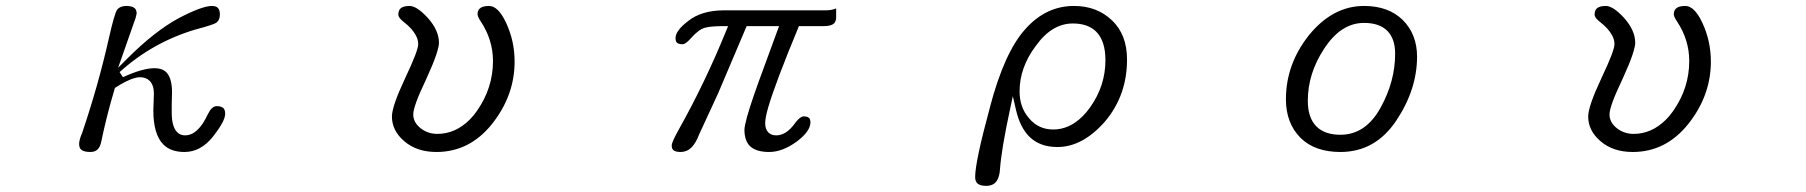

<svg xmlns="http://www.w3.org/2000/svg" viewBox="-20 -497 6040 642"><path d="M497.1 -269Q456.5 -269 391.1 -238.8L379.9 -255.9Q490.7 -356 633.8 -398.4Q692.9 -414.1 702.1 -420.4Q715.3 -429.2 715.3 -448.2Q715.3 -463.9 708.5 -470.7Q702.1 -477.1 688.5 -477.1Q655.8 -477.1 577.1 -436Q496.6 -392.1 406.7 -302.2L375 -270.5L433.6 -437.5L437 -452.1Q436.5 -463.4 431.2 -468.8Q422.9 -477.1 402.3 -477.1Q381.8 -477.1 371.6 -464.4Q362.8 -452.1 344.2 -369.6Q308.6 -211.4 253.9 -50.3L253.4 -49.8Q244.6 -28.3 244.6 -15.9Q244.6 -3.4 250.5 2.4Q259.3 11.2 282.2 11.2Q297.9 11.2 306.6 2.4Q315.4 -6.3 318.8 -24.4Q335.9 -107.9 364.3 -203.1Q386.7 -217.3 398.4 -223.1Q410.2 -229 416.5 -231.4Q422.9 -233.9 428.2 -235.4Q438.5 -238.8 447.8 -238.8Q468.3 -238.8 480.5 -226.6Q494.6 -212.4 494.6 -183.6L492.7 -127.9Q492.7 -47.4 526.4 -13.7Q551.3 11.2 596.7 11.2Q651.4 11.2 692.4 -40.5Q715.3 -69.8 725.6 -90.8Q732.9 -106.4 732.9 -116.2Q732.9 -129.4 727.1 -135.3Q720.2 -142.1 704.1 -142.1Q688 -142.1 674.3 -113.8Q642.1 -44.4 598.6 -44.4Q583 -44.4 572.3 -55.2Q554.2 -73.2 554.2 -121.1V-149.4L555.2 -188.5Q555.2 -235.8 536.1 -255.4Q522 -269 497.1 -269Z M1700.7 -291Q1700.7 -359.9 1672.4 -420.4Q1646 -477.1 1615.2 -477.1Q1592.3 -477.1 1583.5 -467.8Q1576.7 -461.4 1576.7 -448.2L1578.6 -441.4Q1581.1 -434.6 1587.9 -424.8Q1628.4 -363.3 1628.4 -293Q1628.4 -202.6 1574.7 -126Q1564 -110.4 1550.3 -96.7Q1502.4 -49.3 1442.4 -49.3Q1410.6 -49.3 1386.2 -68.4Q1361.8 -87.9 1361.8 -114.3Q1361.8 -127.4 1371.8 -155.5Q1381.8 -183.6 1405.8 -233.9Q1429.2 -285.2 1438.5 -313.5Q1447.8 -341.8 1447.8 -353.5Q1447.8 -395.5 1410.2 -437.5Q1373.5 -477.1 1349.6 -477.1Q1327.6 -477.1 1318.8 -468.3Q1312 -461.4 1312 -448.2Q1312 -437 1331.5 -422.4Q1358.9 -400.9 1370.6 -378.4Q1378.4 -364.3 1378.4 -349.6Q1378.4 -338.9 1368.2 -311.8Q1357.9 -284.7 1333.5 -232.9Q1290.5 -141.1 1290.5 -107.4Q1290.5 -60.5 1331.1 -25.4Q1373 11.2 1439.5 11.2Q1550.8 11.2 1626 -83.5Q1700.7 -178.2 1700.7 -291Z M2775.9 -468.8Q2760.7 -462.4 2740.2 -462.4H2397.5Q2324.7 -461.4 2281.7 -427.2Q2268.6 -417 2261.7 -410.4Q2254.9 -403.8 2250.7 -398.2Q2246.6 -392.6 2243.7 -387.7Q2238.8 -377.9 2238.8 -369.1Q2238.8 -359.4 2243.2 -354.5Q2249 -349.1 2262.7 -349.1Q2272.9 -349.1 2292 -371.1Q2316.4 -398.4 2337.4 -404.3Q2357.9 -409.7 2399.4 -409.7H2414.6L2408.7 -395.5Q2338.4 -222.2 2250 -64.5Q2226.1 -22 2226.1 -10.7Q2226.1 -0.5 2231 4.4Q2237.8 11.2 2255.9 11.2Q2276.9 11.2 2292 -3.9Q2307.1 -19 2317.9 -47.9L2381.3 -185.1L2476.6 -409.7H2585L2517.6 -226.1Q2480 -122.1 2471.7 -81.1Q2469.2 -68.8 2469.2 -63.5Q2469.2 -27.3 2487.3 -8.8Q2507.8 11.2 2552 11.2Q2596.2 11.2 2644.5 -23.9Q2689.9 -58.1 2689.9 -87.9Q2689.9 -97.7 2685.5 -102.5Q2679.7 -107.9 2666 -107.9Q2663.6 -107.9 2659.2 -105.5Q2648.9 -100.1 2635.3 -81.1Q2629.9 -73.7 2623 -66.9Q2600.6 -44.4 2575.2 -44.4Q2558.6 -44.4 2549.3 -54.2Q2538.6 -64.5 2538.6 -85Q2538.6 -102.5 2548.3 -136.7Q2572.3 -219.2 2651.4 -409.7H2735.4Q2759.3 -409.7 2769 -418.9Q2775.9 -426.3 2775.9 -439.5Z M3502 -64Q3452.1 -64 3420.9 -101.6Q3389.2 -137.7 3389.2 -191.4Q3389.2 -271 3442.9 -342.8Q3496.6 -418.5 3567.4 -418.5Q3617.7 -418.5 3645.5 -391.1Q3676.3 -359.9 3676.3 -295.9Q3676.3 -210.4 3625.5 -138.7Q3613.8 -122.1 3600.1 -108.4Q3555.7 -64 3502 -64ZM3240.7 94.7Q3240.7 108.9 3247.6 115.7Q3256.3 124.5 3277.3 124.5Q3303.2 124.5 3314 106Q3322.3 92.3 3323.7 68.8V68.4Q3328.6 1.5 3356.9 -129.9L3366.7 -175.3L3377 -130.4Q3390.6 -71.3 3421.4 -40.5Q3456.5 -5.4 3515.6 -5.4Q3600.6 -5.4 3675.8 -91.8Q3748.5 -178.7 3748.5 -297.9Q3748.5 -381.3 3698 -429.2Q3647.5 -477.1 3571.3 -477.1Q3477.1 -477.1 3408.2 -399.4Q3338.4 -322.3 3290 -138.2V-137.7Q3240.7 43.5 3240.7 94.7ZM3442.9 -342.8Q3442.9 -342.8 3442.9 -342.8ZM3420.9 -101.6Q3420.9 -101.6 3420.9 -101.6Z M4407.2 -333.5Q4463.4 -420.4 4541 -420.4Q4592.3 -420.4 4618.7 -394Q4645 -367.7 4645 -317.4Q4645 -225.1 4596.7 -137.7Q4546.9 -46.4 4461.9 -46.4Q4409.7 -46.4 4381.8 -74.2Q4353 -103 4353 -160.2Q4353 -251 4407.2 -333.5ZM4718.3 -307.6Q4718.3 -382.3 4670.4 -430.2Q4622.6 -477.1 4541 -477.1Q4437.5 -477.1 4358.4 -381.3Q4279.8 -283.7 4279.8 -165Q4279.8 -85.4 4328.6 -36.1Q4376.5 11.2 4461.9 11.2Q4578.6 11.2 4648.9 -93.8Q4718.3 -198.2 4718.3 -307.6Z M5700.7 -291Q5700.7 -359.9 5672.4 -420.4Q5646 -477.1 5615.2 -477.1Q5592.3 -477.1 5583.5 -467.8Q5576.7 -461.4 5576.7 -448.2L5578.6 -441.4Q5581.1 -434.6 5587.9 -424.8Q5628.4 -363.3 5628.4 -293Q5628.4 -202.6 5574.7 -126Q5564 -110.4 5550.3 -96.7Q5502.4 -49.3 5442.4 -49.3Q5410.6 -49.3 5386.2 -68.4Q5361.8 -87.9 5361.8 -114.3Q5361.8 -127.4 5371.8 -155.5Q5381.8 -183.6 5405.8 -233.9Q5429.2 -285.2 5438.5 -313.5Q5447.8 -341.8 5447.8 -353.5Q5447.8 -395.5 5410.2 -437.5Q5373.5 -477.1 5349.6 -477.1Q5327.6 -477.1 5318.8 -468.3Q5312 -461.4 5312 -448.2Q5312 -437 5331.5 -422.4Q5358.9 -400.9 5370.6 -378.4Q5378.4 -364.3 5378.4 -349.6Q5378.4 -338.9 5368.2 -311.8Q5357.9 -284.7 5333.5 -232.9Q5290.5 -141.1 5290.5 -107.4Q5290.5 -60.5 5331.1 -25.4Q5373 11.2 5439.5 11.2Q5550.8 11.2 5626 -83.5Q5700.7 -178.2 5700.7 -291Z"/></svg>

Font: YuPearl-ExtraLight
Style: ExtraLight
Weight: 200
Designer: Max Yao
Foundry: Max-Everyday
Version: Version 1.011; ttfautohint (v1.8.3)